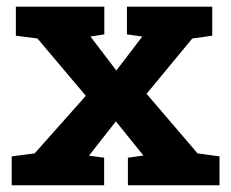

<svg xmlns="http://www.w3.org/2000/svg" viewBox="-20 -548 684 568"><path d="M322.8 -189 243.2 -87.4 288.1 -81.5V0H14.6V-85.4L82.5 -94.2L233.9 -264.6L90.8 -434.1L26.9 -442.4V-528.3H288.6V-446.3L247.6 -439.9L324.2 -339.4L400.9 -439.9L355.5 -446.3V-528.3H607.9V-442.4L548.8 -434.1L413.6 -270.5L564.5 -94.2L629.4 -85.4V0H358.4V-81.5L404.3 -87.9Z"/></svg>

Font: Suwannaphum
Style: Bold
Weight: 700
Designer: Danh Hong
Version: Version 8.002; ttfautohint (v1.8.3)